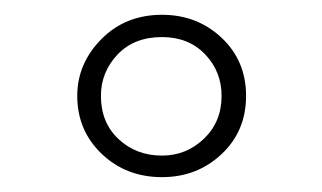

<svg xmlns="http://www.w3.org/2000/svg" viewBox="-20 -732 438 261"><path d="M85 -601.6Q85 -645.5 117.7 -678.7Q150.4 -711.9 200.2 -711.9Q248 -711.9 281.2 -680.7Q314.5 -649.4 314.5 -601.6Q314.5 -553.7 281.2 -522.5Q248 -491.2 200.2 -491.2Q151.4 -491.2 118.2 -522.9Q85 -554.7 85 -601.6ZM117.2 -601.6Q117.2 -565.4 141.1 -543Q165 -520.5 200.2 -520.5Q233.4 -520.5 257.3 -543.5Q281.2 -566.4 281.2 -601.6Q281.2 -634.8 258.8 -658.2Q236.3 -681.6 200.2 -681.6Q162.1 -681.6 139.6 -657.7Q117.2 -633.8 117.2 -601.6Z"/></svg>

Font: Gothic A1 ExtraLight
Style: Regular
Weight: 275
Designer: HanYang I&C Co.,Ltd.
Foundry: HanYang I&C Co.,Ltd.
Version: Version 2.50